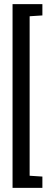

<svg xmlns="http://www.w3.org/2000/svg" viewBox="-20 -763 247 933"><path d="M41 150V-743H186V-688L124 -684V91L186 95V150Z"/></svg>

Font: Saira UltraCondensed SemiBold
Style: Regular
Weight: 600
Width: 1
Designer: Hector Gatti with collaboration of the Omnibus-Type team
Foundry: Omnibus-Type
Version: Version 1.101